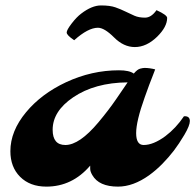

<svg xmlns="http://www.w3.org/2000/svg" viewBox="-20 -694 726 714"><path d="M18.6 0ZM315.4 -78.1Q248.5 0 152.3 0Q91.3 0 54.7 -36.6Q18.6 -72.8 18.6 -131.8Q18.6 -206.5 77.1 -276.9Q133.8 -345.2 225.6 -388.2Q320.8 -432.6 422.4 -432.6Q460.9 -432.6 477.5 -420.4Q490.7 -436 501.2 -438.7Q511.7 -441.4 517.6 -441.4Q536.1 -441.4 557.1 -436Q555.2 -429.7 548.8 -414.3Q542.5 -398.9 534.7 -377.9Q526.9 -356.9 518.1 -332Q486.3 -243.2 486.3 -199Q486.3 -154.8 514.2 -154.8Q550.3 -154.8 594.7 -187.5Q634.3 -217.3 664.1 -261.7Q686 -263.2 686 -243.7Q686 -227.1 665.8 -192.9Q645.5 -158.7 626.5 -133.8Q607.4 -108.9 584 -85Q560.5 -61 534.2 -42Q475.1 0 418.9 0Q347.7 0 323.2 -43Q315.4 -56.2 315.4 -66.2Q315.4 -76.2 315.4 -78.1ZM175.8 -211.4Q175.8 -154.8 223.1 -154.8Q275.4 -154.8 346.2 -239.3Q383.8 -284.2 411.9 -325.2Q439.9 -366.2 454.6 -387.7Q332.5 -386.7 252 -332Q175.8 -280.3 175.8 -211.4ZM344.2 -590.8Q307.6 -590.8 255.9 -544.4Q228 -563 228 -573.2Q228 -582.5 246.3 -606.4Q264.6 -630.4 282.2 -643.6Q321.8 -673.8 355.5 -673.8Q389.2 -673.8 409.2 -666.7Q429.2 -659.7 446.5 -651.1Q463.9 -642.6 480 -635.5Q496.1 -628.4 519.3 -628.4Q542.5 -628.4 562 -656.2Q601.6 -638.2 601.6 -627.4Q601.6 -594.2 564.5 -557.6Q524.9 -519 481.4 -519Q439.9 -519 404.1 -554.9Q368.2 -590.8 344.2 -590.8Z"/></svg>

Font: Molle
Style: Regular
Weight: 400
Italic angle: -22°
Designer: Elena Albertoni
Foundry: Elena Albertoni
Version: Version 1.001; ttfautohint (v0.92) -l 12 -r 12 -G 200 -x 10 